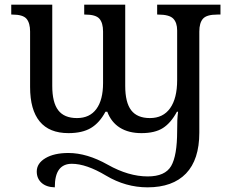

<svg xmlns="http://www.w3.org/2000/svg" viewBox="-20 -556 985 816"><path d="M732.9 1Q732.9 -25.9 733.6 -44.2Q734.4 -62.5 736.8 -81.1H731.9Q706.5 -33.7 672.6 -12Q638.7 9.8 581.1 9.8Q526.4 9.8 489.5 -13.4Q452.6 -36.6 436 -81.1H428.2Q403.3 -34.2 366.7 -12.2Q330.1 9.8 271 9.8Q189.5 9.8 148.7 -39.8Q107.9 -89.4 107.9 -186V-421.9Q107.9 -458 92.8 -476.1Q77.6 -494.1 32.2 -494.1H27.8V-536.1H202.1V-190.9Q202.1 -120.6 227.5 -87.4Q252.9 -54.2 307.1 -54.2Q361.3 -54.2 389.6 -92.8Q418 -131.3 418 -203.1V-421.9Q418 -458.5 402.6 -476.3Q387.2 -494.1 341.8 -494.1H337.9V-536.1H512.2V-190.9Q512.2 -120.6 537.6 -87.4Q563 -54.2 617.2 -54.2Q673.3 -54.2 703.1 -96.2Q732.9 -138.2 732.9 -215.8V-426.8Q732.9 -460 716.1 -477.1Q699.2 -494.1 651.9 -494.1H647.9V-536.1H917V-494.1H903.8Q858.4 -494.1 842.8 -476.6Q827.1 -459 827.1 -421.9V7.8Q827.1 122.6 770.5 181.4Q713.9 240.2 606.9 240.2Q514.2 240.2 430.4 190.2Q346.7 140.1 285.2 140.1Q249.5 140.1 231.2 164.3Q212.9 188.5 212.9 240.2Q176.8 239.3 156.5 220.9Q136.2 202.6 136.2 172.9Q136.2 138.2 173.1 116.2Q210 94.2 271 94.2Q349.6 94.2 438 144Q526.4 193.8 607.9 193.8Q681.6 193.8 707.3 149.7Q732.9 105.5 732.9 1Z"/></svg>

Font: Noto Serif
Style: Regular
Weight: 400
Designer: Monotype Design team
Foundry: Monotype Imaging Inc.
Version: Version 1.02